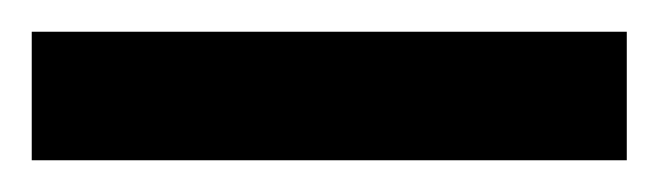

<svg xmlns="http://www.w3.org/2000/svg" viewBox="-20 -13 415 121"><path d="M0 88V7H375V88Z"/></svg>

Font: BDO Grotesk
Style: Regular
Weight: 400
Designer: Deni Anggara
Foundry: Lokal Container
Version: Version 2.000